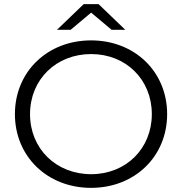

<svg xmlns="http://www.w3.org/2000/svg" viewBox="-20 -901 879 927"><path d="M420 -840 519 -757H585L456 -881H384L255 -757H321ZM420 -706C208 -706 52 -554 52 -350C52 -146 208 6 420 6C630 6 787 -145 787 -350C787 -555 630 -706 420 -706ZM420 -60C251 -60 125 -183 125 -350C125 -517 251 -640 420 -640C588 -640 713 -517 713 -350C713 -183 588 -60 420 -60Z"/></svg>

Font: Montserrat Lite
Style: Regular
Weight: 400
Designer: Julieta Ulanovsky
Foundry: Julieta Ulanovsky
Version: Version 7.200;PS 007.200;hotconv 1.0.88;makeotf.lib2.5.64775